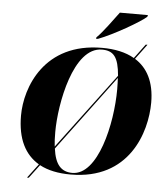

<svg xmlns="http://www.w3.org/2000/svg" viewBox="-63 -990 955 1096"><g transform="rotate(5 414.5 -442.0)"><path d="M458 -782 456 -774H467C553 -806 705 -894 737 -924L740 -934H579C547 -892 496 -819 458 -782ZM133 50H143L201 -27C249 -1 309 11 379 11C714 11 802 -266 802 -438C802 -557 759 -635 688 -679L752 -765H742L681 -683C631 -712 568 -725 496 -725C164 -725 68 -461 68 -300C68 -166 113 -79 194 -31ZM271 -224C271 -384 332 -715 496 -715C563 -715 591 -680 600 -574L275 -140C272 -164 271 -192 271 -224ZM388 1C324 1 289 -38 277 -129L600 -562C601 -543 602 -521 602 -497C602 -297 534 1 388 1Z"/></g></svg>

Font: Noto Serif Display Black
Style: Italic
Weight: 900
Italic angle: -12°
Designer: Monotype Design Team
Foundry: Monotype Imaging Inc.
Version: Version 2.009